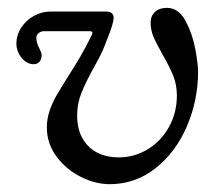

<svg xmlns="http://www.w3.org/2000/svg" viewBox="-20 -455 556 486"><path d="M391.1 -317.9Q408.7 -287.1 418.2 -263.9Q427.7 -240.7 427.7 -212.9Q427.7 -170.4 408.2 -134.5Q388.7 -98.6 354.7 -77.6Q320.8 -56.6 279.8 -56.6Q251 -56.6 227.3 -68.1Q203.6 -79.6 189.5 -103.5Q175.3 -127.4 175.3 -163.1Q175.3 -192.4 186 -219.5Q196.8 -246.6 218.3 -285.6Q226.1 -299.3 233.4 -313.7Q240.7 -328.1 245.1 -339.8L251 -355Q267.6 -395 267.6 -410.6Q267.6 -425.8 247.1 -425.8H107.9Q85.9 -425.8 65.9 -414.8Q45.9 -403.8 33.7 -385Q21.5 -366.2 21.5 -344.2Q21.5 -332 27.3 -320.1Q33.2 -308.1 43.2 -300.3Q53.2 -292.5 64.9 -292.5Q74.7 -292.5 80.1 -298.8Q85.4 -305.2 85.4 -315.9Q85.4 -320.8 80.1 -331.5Q71.8 -347.2 71.8 -359.4Q71.8 -366.7 77.9 -371.3Q84 -376 90.3 -376H207.5Q213.9 -376 213.9 -371.6Q213.9 -369.1 210.9 -363.8Q196.8 -334.5 182.6 -310.5Q168.5 -286.6 150.4 -258.3Q131.3 -228 121.3 -210.2Q111.3 -192.4 105 -172.9Q98.6 -153.3 98.6 -132.3Q98.6 -91.8 123 -58.8Q147.5 -25.9 184.6 -7.3Q221.7 11.2 257.3 11.2Q323.2 11.2 374.5 -29.8Q425.8 -70.8 453.6 -136.5Q481.4 -202.1 481.4 -273.4Q481.4 -292 474.4 -330.6Q467.3 -369.1 449.7 -402.1Q432.1 -435.1 402.3 -435.1Q383.3 -435.1 372.3 -424.8Q361.3 -414.6 361.3 -397.5Q361.3 -378.9 368.4 -362.1Q375.5 -345.2 391.1 -317.9Z"/></svg>

Font: Radley
Style: Italic
Weight: 400
Italic angle: -12°
Designer: Vernon Adams
Foundry: Vernon Adams
Version: Version 1.003; ttfautohint (v1.6)